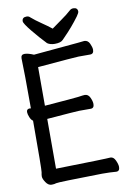

<svg xmlns="http://www.w3.org/2000/svg" viewBox="-99 -962 698 1037"><g transform="rotate(-10 250.0 -443.0)"><path d="M98.1 16.1Q80.1 16.1 66.7 -3.9Q53.2 -23.9 53.2 -37.1Q53.2 -45.9 56.2 -59.6Q59.1 -73.2 59.1 -341.8Q48.8 -348.1 42 -365Q35.2 -381.8 35.2 -393.1Q35.2 -410.2 53.2 -410.2L59.1 -409.2Q59.1 -612.8 56.2 -684.1Q56.2 -705.1 76.2 -705.1Q95.2 -705.1 126 -691.9L369.1 -713.9Q398.9 -717.8 405.8 -717.8Q425.8 -717.8 435.3 -697.3Q444.8 -676.8 444.8 -663.1Q444.8 -640.1 424.8 -640.1H360.8Q346.2 -640.1 136.2 -622.1V-410.2Q299.8 -422.9 320.8 -425.8Q350.1 -430.2 357.9 -430.2Q377 -430.2 386.5 -409.7Q396 -389.2 396 -374Q396 -351.1 377 -351.1H313Q298.8 -351.1 136.2 -337.9V-64.9Q418 -70.8 436 -73.2Q453.1 -73.2 463.1 -51.5Q473.1 -29.8 473.1 -15.1Q473.1 7.8 454.1 7.8Q421.9 4.9 377 4.9Q132.8 8.8 123.3 12.5Q113.8 16.1 98.1 16.1ZM247.1 -730Q222.2 -730 206.1 -741.2Q170.9 -777.8 134 -823Q97.2 -868.2 97.2 -879.9Q97.2 -901.9 122.1 -901.9Q133.8 -901.9 141.1 -894Q164.1 -874 195.1 -853Q226.1 -832 250 -813Q276.9 -833 306.4 -853.5Q335.9 -874 357.9 -894Q366.2 -901.9 377.9 -901.9Q401.9 -901.9 401.9 -879.9Q401.9 -873 389.2 -855Q351.1 -803.2 305.2 -756.8L293 -744.1Q280.8 -730 247.1 -730Z"/></g></svg>

Font: LXGW WenKai Mono GB Screen
Style: Regular
Weight: 400
Monospace: yes
Designer: LXGW / Fontworks Inc.
Foundry: LXGW / Fontworks Inc.
Version: Version 1.510;January 18,2025